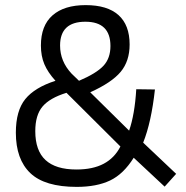

<svg xmlns="http://www.w3.org/2000/svg" viewBox="-20 -721 728 751"><path d="M42 -202Q42 -288 79 -333.5Q116 -379 197 -405Q167 -438 153.5 -470Q140 -502 140 -543Q140 -621 185.5 -661Q231 -701 315 -701Q400 -701 443.5 -662Q487 -623 487 -547Q487 -482 452 -440Q417 -398 333 -360L485 -210Q507 -273 513 -372L586 -371Q572 -243 540 -163L669 -41L624 9L503 -104Q463 -40 410.5 -15Q358 10 280 10Q155 10 98.5 -44Q42 -98 42 -202ZM412 -541Q412 -636 314 -636Q215 -636 215 -543Q215 -481 260 -433L289 -405Q357 -434 384.5 -463.5Q412 -493 412 -541ZM451 -148 240 -358Q175 -338 146.5 -304.5Q118 -271 118 -208Q118 -132 158 -95Q198 -58 279 -58Q343 -58 385.5 -80.5Q428 -103 451 -148Z"/></svg>

Font: Cairo
Style: Regular
Weight: 400
Designer: Mohamed Gaber, the designers of Titillium
Foundry: Kief Type Foundry
Version: Version 2.009; ttfautohint (v1.5.33-1714) -l 8 -r 50 -G 200 